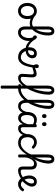

<svg xmlns="http://www.w3.org/2000/svg" viewBox="1940 -3000 1574 5495"><g transform="rotate(90 2727.5 -252.0)"><path d="M295 19Q228 19 175.5 -14.5Q123 -48 93 -108Q63 -168 63 -250Q63 -309 80 -358Q97 -407 128.5 -443Q160 -479 202 -499Q244 -519 295 -519Q362 -519 414 -484.5Q466 -450 496 -390Q526 -330 526 -253Q526 -205 515 -163.5Q504 -122 483.5 -88.5Q463 -55 434.5 -31Q406 -7 370.5 6Q335 19 295 19ZM295 -61Q327 -61 353.5 -74.5Q380 -88 399 -113.5Q418 -139 428 -174.5Q438 -210 438 -253Q438 -308 420.5 -350Q403 -392 371 -415.5Q339 -439 295 -439Q263 -439 236.5 -425.5Q210 -412 191 -387Q172 -362 161.5 -327.5Q151 -293 151 -250Q151 -194 169 -151.5Q187 -109 219.5 -85Q252 -61 295 -61Z M642 -316Q593 -316 537 -333.5Q481 -351 417 -399Q404 -409 404 -420.5Q404 -432 410.5 -442.5Q417 -453 426 -458Q435 -463 441 -458Q478 -432 512 -415Q546 -398 578 -390.5Q610 -383 639 -383Q671 -383 700 -392Q729 -401 754 -418.5Q779 -436 800.5 -461.5Q822 -487 839 -519Q856 -551 869.5 -588Q883 -625 891.5 -667.5Q900 -710 904.5 -756.5Q909 -803 909 -852Q909 -867 922 -874.5Q935 -882 952 -882Q969 -882 982 -874.5Q995 -867 995 -852Q995 -804 989.5 -755.5Q984 -707 972 -660Q960 -613 942.5 -569.5Q925 -526 902.5 -487.5Q880 -449 852 -417.5Q824 -386 791.5 -363Q759 -340 721.5 -328Q684 -316 642 -316Z M909 19Q871 19 839 6Q807 -7 784 -33Q761 -59 748.5 -98.5Q736 -138 736 -191V-808Q736 -916 770 -967.5Q804 -1019 872 -1019Q913 -1019 940 -1000Q967 -981 981 -943.5Q995 -906 995 -852Q995 -833 982 -824Q969 -815 952 -815Q935 -815 922 -824Q909 -833 909 -852Q909 -882 905 -901Q901 -920 892 -929.5Q883 -939 869 -939Q853 -939 842 -925.5Q831 -912 826.5 -881Q822 -850 822 -798V-200Q822 -163 828 -136.5Q834 -110 846 -93.5Q858 -77 876.5 -69Q895 -61 919 -61Q943 -61 964.5 -72.5Q986 -84 1005 -104.5Q1024 -125 1038 -153.5Q1052 -182 1060 -215.5Q1068 -249 1068 -287Q1068 -305 1066.5 -323.5Q1065 -342 1062 -360Q1059 -378 1054 -395Q1023 -412 1008 -430Q993 -448 993 -471Q993 -491 1005 -505Q1017 -519 1040 -519Q1064 -519 1084.5 -500Q1105 -481 1120 -448.5Q1135 -416 1143 -374.5Q1151 -333 1151 -288Q1151 -245 1141.5 -201Q1132 -157 1112 -117.5Q1092 -78 1063 -47.5Q1034 -17 995 1Q956 19 909 19Z M1357 -199Q1304 -203 1252 -232.5Q1200 -262 1153 -311Q1106 -360 1067 -420Q1056 -438 1064.5 -452Q1073 -466 1089 -469.5Q1105 -473 1115 -456Q1145 -406 1185.5 -364.5Q1226 -323 1272.5 -297Q1319 -271 1366 -267Q1379 -266 1385 -255.5Q1391 -245 1390 -231.5Q1389 -218 1380.5 -208Q1372 -198 1357 -199Z M1369 -268Q1411 -261 1445.5 -267Q1480 -273 1506 -289Q1532 -305 1545.5 -328.5Q1559 -352 1559 -381Q1559 -407 1546 -423.5Q1533 -440 1506 -440Q1492 -440 1484.5 -452Q1477 -464 1477.5 -479.5Q1478 -495 1487 -507Q1496 -519 1514 -519Q1551 -519 1576.5 -507Q1602 -495 1618 -476Q1634 -457 1641 -434.5Q1648 -412 1648 -391Q1648 -357 1632.5 -321Q1617 -285 1584.5 -255Q1552 -225 1500.5 -209.5Q1449 -194 1377 -201Z M1615 17Q1557 17 1511.5 -2Q1466 -21 1432 -53.5Q1398 -86 1376 -128Q1354 -170 1343 -215.5Q1332 -261 1332 -305Q1332 -341 1339.5 -373Q1347 -405 1362 -432Q1377 -459 1399 -478.5Q1421 -498 1448.5 -508.5Q1476 -519 1509 -519Q1520 -519 1525.5 -507Q1531 -495 1530.5 -479.5Q1530 -464 1523 -452Q1516 -440 1505 -440Q1486 -440 1470.5 -431.5Q1455 -423 1444 -406Q1433 -389 1427 -364Q1421 -339 1421 -304Q1421 -257 1435.5 -213.5Q1450 -170 1476 -135.5Q1502 -101 1539 -81Q1576 -61 1621 -61Q1683 -61 1728 -109Q1773 -157 1803 -245Q1833 -333 1848 -452Q1849 -465 1860 -469.5Q1871 -474 1885 -472Q1899 -470 1908.5 -462.5Q1918 -455 1917 -442Q1901 -295 1863 -192.5Q1825 -90 1763 -36.5Q1701 17 1615 17Z M2214 17Q2188 17 2165.5 10Q2143 3 2127 -11Q2111 -25 2102 -46Q2093 -67 2093 -95Q2093 -121 2095.5 -156.5Q2098 -192 2100.5 -231Q2103 -270 2105.5 -307Q2108 -344 2108 -371Q2108 -406 2099.5 -417.5Q2091 -429 2068 -429Q2042 -429 2008.5 -419Q1975 -409 1943 -399.5Q1911 -390 1891 -390Q1873 -390 1857 -409Q1841 -428 1830.5 -456Q1820 -484 1820 -511Q1820 -529 1826.5 -543.5Q1833 -558 1845.5 -566.5Q1858 -575 1878 -575Q1906 -575 1917 -556.5Q1928 -538 1928 -514Q1928 -502 1925.5 -490.5Q1923 -479 1919 -469Q1928 -469 1946.5 -475.5Q1965 -482 1989 -491Q2013 -500 2039.5 -506.5Q2066 -513 2090 -513Q2125 -513 2148 -500Q2171 -487 2182.5 -457.5Q2194 -428 2194 -377Q2194 -350 2191.5 -312Q2189 -274 2186.5 -234.5Q2184 -195 2181.5 -161Q2179 -127 2179 -107Q2179 -84 2191.5 -71Q2204 -58 2233 -58Q2247 -58 2254 -46.5Q2261 -35 2259.5 -20.5Q2258 -6 2247 5.5Q2236 17 2214 17Z M2215 17Q2196 17 2189.5 5.5Q2183 -6 2187 -20.5Q2191 -35 2203 -46.5Q2215 -58 2234 -58Q2265 -58 2297 -77Q2329 -96 2360.5 -131Q2392 -166 2422.5 -214Q2453 -262 2480 -320Q2507 -378 2529.5 -442.5Q2552 -507 2568.5 -575.5Q2585 -644 2594 -714Q2603 -784 2603 -852Q2603 -871 2616 -880.5Q2629 -890 2646 -890Q2663 -890 2676 -880.5Q2689 -871 2689 -852Q2689 -797 2681 -735.5Q2673 -674 2657.5 -609.5Q2642 -545 2620 -480.5Q2598 -416 2570.5 -354.5Q2543 -293 2511.5 -237.5Q2480 -182 2444.5 -135.5Q2409 -89 2371 -54.5Q2333 -20 2294 -1.5Q2255 17 2215 17Z M2472 515Q2450 515 2440 508.5Q2430 502 2430 489V-808Q2430 -916 2464 -967.5Q2498 -1019 2566 -1019Q2607 -1019 2634 -1000Q2661 -981 2675 -943.5Q2689 -906 2689 -852Q2689 -833 2676 -824Q2663 -815 2646 -815Q2629 -815 2616 -824Q2603 -833 2603 -852Q2603 -882 2599 -901Q2595 -920 2586 -929.5Q2577 -939 2563 -939Q2547 -939 2536 -925.5Q2525 -912 2520.5 -881Q2516 -850 2516 -798V489Q2516 502 2505 508.5Q2494 515 2472 515ZM2508 17Q2473 17 2446.5 14.5Q2420 12 2405 6Q2391 1 2388 -12.5Q2385 -26 2390 -39.5Q2395 -53 2407 -61Q2419 -69 2435 -63Q2443 -61 2462.5 -59.5Q2482 -58 2511 -58Q2530 -58 2538.5 -46.5Q2547 -35 2546.5 -20.5Q2546 -6 2536.5 5.5Q2527 17 2508 17Z M2511 17Q2492 17 2483 5.5Q2474 -6 2474 -20.5Q2474 -35 2483 -46.5Q2492 -58 2511 -58Q2566 -58 2617 -77Q2668 -96 2713.5 -131Q2759 -166 2798.5 -213.5Q2838 -261 2871 -319Q2904 -377 2929.5 -442Q2955 -507 2973 -575.5Q2991 -644 3000 -714Q3009 -784 3009 -852Q3009 -867 3022 -874.5Q3035 -882 3052 -882Q3069 -882 3082 -874.5Q3095 -867 3095 -852Q3095 -796 3085 -729Q3075 -662 3055.5 -589.5Q3036 -517 3007.5 -445Q2979 -373 2941 -305Q2903 -237 2857 -178.5Q2811 -120 2757 -76.5Q2703 -33 2641.5 -8Q2580 17 2511 17Z M3015 17Q2957 17 2917 -12Q2877 -41 2856.5 -94Q2836 -147 2836 -217V-808Q2836 -916 2870 -967.5Q2904 -1019 2972 -1019Q3013 -1019 3040 -1000Q3067 -981 3081 -943.5Q3095 -906 3095 -852Q3095 -833 3082 -824Q3069 -815 3052 -815Q3035 -815 3022 -824Q3009 -833 3009 -852Q3009 -882 3005 -901Q3001 -920 2992 -929.5Q2983 -939 2969 -939Q2953 -939 2942 -925.5Q2931 -912 2926.5 -881Q2922 -850 2922 -798V-224Q2922 -165 2934.5 -128.5Q2947 -92 2972.5 -75Q2998 -58 3034 -58Q3048 -58 3054.5 -46.5Q3061 -35 3059.5 -20.5Q3058 -6 3047 5.5Q3036 17 3015 17Z M3015 17Q3001 17 2994.5 5.5Q2988 -6 2989.5 -20.5Q2991 -35 3002 -46.5Q3013 -58 3034 -58Q3059 -58 3081 -68.5Q3103 -79 3122.5 -101Q3142 -123 3158.5 -158Q3175 -193 3188 -244Q3191 -258 3204 -261.5Q3217 -265 3228.5 -259Q3240 -253 3237 -238Q3226 -173 3206 -125Q3186 -77 3158 -45.5Q3130 -14 3094 1.5Q3058 17 3015 17Z M3362 17Q3308 17 3267.5 -11Q3227 -39 3204.5 -94Q3182 -149 3182 -229Q3182 -281 3192 -326Q3202 -371 3220.5 -406.5Q3239 -442 3266.5 -467Q3294 -492 3329 -505.5Q3364 -519 3407 -519Q3450 -519 3490 -505Q3530 -491 3568 -464V-386Q3527 -418 3490 -429.5Q3453 -441 3419 -441Q3391 -441 3368 -432.5Q3345 -424 3327 -407Q3309 -390 3296.5 -365Q3284 -340 3277.5 -306.5Q3271 -273 3271 -232Q3271 -181 3282 -143Q3293 -105 3316 -84Q3339 -63 3376 -63Q3414 -63 3448.5 -95Q3483 -127 3509.5 -188Q3536 -249 3551 -335L3569 -266Q3557 -169 3525.5 -106Q3494 -43 3451 -13Q3408 17 3362 17ZM3650 17Q3624 17 3602.5 9Q3581 1 3565.5 -16Q3550 -33 3542 -61Q3534 -89 3534 -130V-488Q3534 -502 3544.5 -508.5Q3555 -515 3577 -515Q3598 -515 3609 -508.5Q3620 -502 3620 -489V-136Q3620 -93 3630.5 -75.5Q3641 -58 3669 -58Q3681 -58 3686.5 -46.5Q3692 -35 3690.5 -20.5Q3689 -6 3679 5.5Q3669 17 3650 17Z M3650 17Q3636 17 3629.5 5.5Q3623 -6 3624.5 -20.5Q3626 -35 3637 -46.5Q3648 -58 3669 -58Q3694 -58 3716 -68.5Q3738 -79 3757.5 -101Q3777 -123 3793.5 -158Q3810 -193 3823 -244Q3826 -258 3839 -261.5Q3852 -265 3863.5 -259Q3875 -253 3872 -238Q3861 -173 3841 -125Q3821 -77 3793 -45.5Q3765 -14 3729 1.5Q3693 17 3650 17Z M3302 -669Q3274 -669 3260 -684.5Q3246 -700 3246 -731Q3246 -763 3260 -779Q3274 -795 3302 -795Q3330 -795 3343.5 -779Q3357 -763 3357 -731Q3359 -700 3344.5 -684.5Q3330 -669 3302 -669ZM3533 -669Q3505 -669 3491 -684.5Q3477 -700 3477 -731Q3477 -763 3491 -779Q3505 -795 3533 -795Q3560 -795 3574 -779Q3588 -763 3588 -731Q3589 -700 3574.5 -684.5Q3560 -669 3533 -669Z M4075 17Q3950 17 3883.5 -52.5Q3817 -122 3817 -249Q3817 -308 3834.5 -357Q3852 -406 3883 -442.5Q3914 -479 3956.5 -499Q3999 -519 4050 -519Q4096 -519 4144 -499Q4192 -479 4228 -435Q4239 -421 4236 -411.5Q4233 -402 4222 -390Q4209 -377 4198 -374Q4187 -371 4175 -381Q4147 -404 4120.5 -421.5Q4094 -439 4050 -439Q4017 -439 3990 -426Q3963 -413 3944.5 -388Q3926 -363 3916 -328Q3906 -293 3906 -249Q3906 -189 3925 -146.5Q3944 -104 3981.5 -81Q4019 -58 4075 -58Q4089 -58 4096.5 -46.5Q4104 -35 4104 -20.5Q4104 -6 4097 5.5Q4090 17 4075 17Z M4075 17Q4058 17 4050 5.5Q4042 -6 4042 -20.5Q4042 -35 4050 -46.5Q4058 -58 4075 -58Q4139 -58 4201.5 -97Q4264 -136 4318 -206.5Q4372 -277 4409 -371Q4414 -384 4428 -385Q4442 -386 4452.5 -376.5Q4463 -367 4456 -348Q4424 -265 4382 -198Q4340 -131 4290.5 -82.5Q4241 -34 4186.5 -8.5Q4132 17 4075 17Z M4862 17Q4835 17 4813.5 9Q4792 1 4776.5 -16Q4761 -33 4753 -61Q4745 -89 4745 -130V-343Q4745 -374 4736.5 -395.5Q4728 -417 4710 -428.5Q4692 -440 4661 -440Q4629 -440 4599.5 -421Q4570 -402 4545.5 -364.5Q4521 -327 4502.5 -272Q4484 -217 4474 -144L4453 -221Q4470 -303 4494 -359.5Q4518 -416 4548 -451.5Q4578 -487 4611 -503Q4644 -519 4679 -519Q4721 -519 4755.5 -503Q4790 -487 4810.5 -450.5Q4831 -414 4831 -352V-136Q4831 -93 4841.5 -75.5Q4852 -58 4880 -58Q4894 -58 4901 -46.5Q4908 -35 4906.5 -20.5Q4905 -6 4894 5.5Q4883 17 4862 17ZM4442 15Q4420 15 4410 8Q4400 1 4400 -11V-808Q4400 -916 4433.5 -967.5Q4467 -1019 4536 -1019Q4576 -1019 4604 -1000Q4632 -981 4646 -943.5Q4660 -906 4660 -852Q4660 -822 4656.5 -791Q4653 -760 4646.5 -727Q4640 -694 4630 -659.5Q4620 -625 4606.5 -589Q4593 -553 4575 -515.5Q4557 -478 4535 -439Q4513 -400 4486 -359V-11Q4486 1 4475 8Q4464 15 4442 15ZM4486 -474Q4500 -504 4511.5 -535Q4523 -566 4532.5 -598Q4542 -630 4549.5 -662.5Q4557 -695 4562.5 -727Q4568 -759 4570.5 -790.5Q4573 -822 4573 -852Q4573 -879 4569 -898.5Q4565 -918 4556 -928.5Q4547 -939 4533 -939Q4517 -939 4506.5 -926Q4496 -913 4491 -882Q4486 -851 4486 -798Z M4861 17Q4842 17 4835.5 5.5Q4829 -6 4833 -20.5Q4837 -35 4849 -46.5Q4861 -58 4880 -58Q4929 -58 4982.5 -80Q5036 -102 5080 -139Q5092 -148 5103 -144Q5114 -140 5120 -129Q5126 -118 5125.5 -105Q5125 -92 5115 -84Q5077 -52 5032 -29.5Q4987 -7 4943 5Q4899 17 4861 17Z M5078 -131Q5098 -145 5116.5 -161.5Q5135 -178 5149 -195Q5175 -223 5193 -253Q5211 -283 5221 -312.5Q5231 -342 5231 -369Q5231 -410 5215.5 -425Q5200 -440 5171 -440Q5156 -440 5141.5 -432.5Q5127 -425 5115.5 -409Q5104 -393 5097 -368Q5090 -343 5090 -309Q5090 -262 5103 -218Q5116 -174 5139.5 -139Q5163 -104 5193.5 -83Q5224 -62 5258 -62Q5284 -62 5305.5 -72.5Q5327 -83 5346.5 -100.5Q5366 -118 5385 -140Q5397 -156 5410 -155Q5423 -154 5437 -143Q5451 -132 5454 -121Q5457 -110 5448 -96Q5422 -55 5388 -30Q5354 -5 5318 6.5Q5282 18 5247 18Q5200 18 5161.5 -1Q5123 -20 5093 -53Q5063 -86 5043 -128Q5023 -170 5012.5 -215.5Q5002 -261 5002 -305Q5002 -341 5010 -373Q5018 -405 5033 -432Q5048 -459 5069.5 -478.5Q5091 -498 5118.5 -508.5Q5146 -519 5178 -519Q5226 -519 5257.5 -499.5Q5289 -480 5304.5 -448Q5320 -416 5320 -378Q5320 -342 5306 -304.5Q5292 -267 5268.5 -230Q5245 -193 5213 -158Q5192 -135 5167.5 -113Q5143 -91 5116 -72Z"/></g></svg>

Font: Playwrite PE
Style: Regular
Weight: 400
Designer: Veronika Burian, José Scaglione
Foundry: TypeTogether
Version: Version 1.002